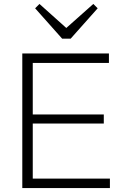

<svg xmlns="http://www.w3.org/2000/svg" viewBox="-20 -953 629 973"><path d="M93 0V-682H146V0ZM127 0V-48H537V0ZM127 -327V-373H506V-327ZM127 -634V-682H532V-634ZM453 -933 475 -911 338 -757H295L158 -911L180 -933L333 -796L300 -797Z"/></svg>

Font: Outfit Thin ExtraLight
Style: Regular
Weight: 250
Version: Version 1.100;gftools[0.9.27]